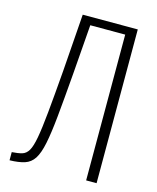

<svg xmlns="http://www.w3.org/2000/svg" viewBox="-120 -893 797 977"><g transform="rotate(15 278.5 -404.0)"><path d="M25 2V-41Q57 -43 78 -49Q99 -55 112 -77Q125 -99 134 -148Q143 -197 151.5 -284Q160 -371 171 -508L193 -810H483V0H428V-768H244L224 -508Q213 -371 204 -279.5Q195 -188 183.5 -132Q172 -76 153.5 -47.5Q135 -19 104 -9Q73 1 25 2Z"/></g></svg>

Font: Oswald ExtraLight
Style: Regular
Weight: 250
Designer: Vernon Adams
Foundry: Vernon Adams
Version: Version 4.100; ttfautohint (v1.8.1.43-b0c9)